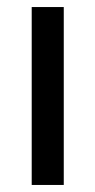

<svg xmlns="http://www.w3.org/2000/svg" viewBox="-20 -525 271 545"><path d="M70 0V-505H161V0Z"/></svg>

Font: Akshar Light
Style: Regular
Weight: 300
Designer: Tall Chai
Foundry: Tall Chai
Version: Version 1.100